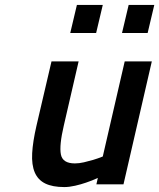

<svg xmlns="http://www.w3.org/2000/svg" viewBox="-20 -748 646 779"><path d="M596 -499 481 0H371L377 -26Q353 -15 329 -7Q309 0 285 5.5Q261 11 241 11Q193 11 163.5 -3.5Q134 -18 121 -48.5Q108 -79 110.5 -126Q113 -173 128 -238L189 -499H299L239 -239Q220 -158 227 -121.5Q234 -85 284 -85Q301 -85 320.5 -89.5Q340 -94 357 -99Q377 -105 397 -113L486 -499ZM292 -728H397L370 -614H265ZM502 -728H606L579 -614H475Z"/></svg>

Font: Panefresco 750wt
Style: Italic
Weight: 750
Foundry: Campivisivi & Chank Co
Version: Version 1.000